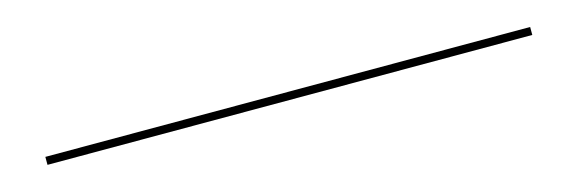

<svg xmlns="http://www.w3.org/2000/svg" viewBox="-15 -69 685 228"><g transform="rotate(-15 328.0 45.0)"><path d="M30 49.8V40H626V49.8Z"/></g></svg>

Font: Big Shoulders Inline Display Thin ExtraLight
Style: Regular
Weight: 250
Version: Version 2.002